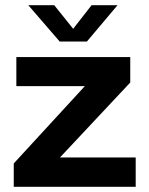

<svg xmlns="http://www.w3.org/2000/svg" viewBox="-20 -720 575 740"><path d="M315 -560 433 -700H333L262 -609L189 -700H89L210 -560ZM33 0H503V-113H211L482 -402V-500H43V-388H307L33 -90Z"/></svg>

Font: Goli SemiBold
Style: Regular
Weight: 600
Designer: jaikishan Patel
Foundry: MagicType
Version: Version 1.000;Glyphs 3.2 (3242)